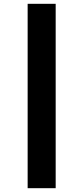

<svg xmlns="http://www.w3.org/2000/svg" viewBox="-20 -810 437 1007"><path d="M125 177V-790H272V177Z"/></svg>

Font: BDO Grotesk Black
Style: Regular
Weight: 900
Designer: Deni Anggara
Foundry: Lokal Container
Version: Version 2.000